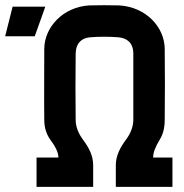

<svg xmlns="http://www.w3.org/2000/svg" viewBox="-116 -726 716 746"><path d="M374 -184C350 -152 334 -120 334 -84V0H554V-114H479C479 -134 488 -156 505 -184C518 -205 524 -231 524 -260C525 -329 525 -468 524 -537C523 -621 451 -699 347 -705C328 -706 250 -706 231 -705C129 -699 57 -621 56 -537C56 -483 55 -315 56 -260C56 -231 64 -205 79 -184C99 -157 111 -134 111 -114H26V0H246V-84C246 -122 229 -153 206 -184C189 -207 178 -233 178 -260C177 -310 177 -468 178 -517C179 -563 205 -578 233 -581C262 -584 316 -584 345 -581C374 -578 402 -563 402 -517V-260C402 -234 391 -207 374 -184ZM-96 -585H19L60 -700H-67Z"/></svg>

Font: Fervojo
Style: Bold
Weight: 700
Designer: kohakuno
Version: ver.1.0